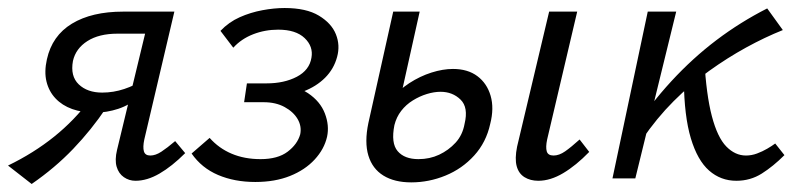

<svg xmlns="http://www.w3.org/2000/svg" viewBox="-20 -445 1991 479"><path d="M318 6Q302 6 289 -3Q276 -12 271 -29Q266 -46 272 -71L342 -361H273Q227 -361 198 -342.5Q169 -324 162 -293Q155 -255 176.5 -234.5Q198 -214 235 -214Q263 -214 290 -223Q317 -232 340 -247L331 -206Q304 -183 275 -173.5Q246 -164 217 -164Q185 -164 160 -173Q135 -182 118.5 -199.5Q102 -217 96 -241.5Q90 -266 97 -297Q110 -356 159.5 -386Q209 -416 287 -416H415L340 -97Q336 -78 339 -67.5Q342 -57 355 -57Q368 -57 382.5 -66.5Q397 -76 417 -93L442 -63Q409 -30 378 -12Q347 6 318 6ZM59 14 0 -32Q64 -63 115 -104Q166 -145 204 -196L245 -176Q208 -121 162.5 -73.5Q117 -26 59 14Z M617 9Q565 9 524 -8.5Q483 -26 458 -62L503 -101Q526 -75 558 -61.5Q590 -48 630 -48Q673 -48 697.5 -66.5Q722 -85 729 -110Q733 -130 722.5 -148Q712 -166 690 -178Q668 -190 638 -190H589L596 -237H645Q689 -237 720.5 -253.5Q752 -270 757 -301Q762 -329 740 -350Q718 -371 674 -371Q641 -371 611.5 -359.5Q582 -348 562 -326L530 -368Q551 -390 578 -402Q605 -414 634.5 -419.5Q664 -425 690 -425Q744 -425 775.5 -406Q807 -387 818 -359.5Q829 -332 821 -303Q813 -273 791 -251Q769 -229 736 -216.5Q703 -204 664 -204L668 -233Q718 -233 748.5 -212.5Q779 -192 790.5 -162Q802 -132 796 -104Q789 -73 765 -47Q741 -21 703.5 -6Q666 9 617 9Z M1006 10Q964 10 936.5 -7Q909 -24 899 -57Q889 -90 899 -138L961 -416H1027L964 -133Q955 -88 972 -68Q989 -48 1024 -48Q1052 -48 1075.5 -59Q1099 -70 1116.5 -89Q1134 -108 1139 -136Q1149 -177 1129 -196.5Q1109 -216 1079 -216Q1063 -216 1045 -210.5Q1027 -205 1010 -194.5Q993 -184 981 -168.5Q969 -153 964 -133H921Q932 -167 953 -193.5Q974 -220 1001 -237.5Q1028 -255 1056.5 -264Q1085 -273 1110 -273Q1147 -273 1171 -255Q1195 -237 1204 -206Q1213 -175 1203 -136Q1193 -90 1163 -57Q1133 -24 1091.5 -7Q1050 10 1006 10ZM1323 6Q1303 6 1288.5 -3Q1274 -12 1269 -30.5Q1264 -49 1270 -79L1350 -416H1420L1345 -97Q1341 -78 1344 -67.5Q1347 -57 1361 -57Q1375 -57 1390 -67.5Q1405 -78 1426 -97L1450 -66Q1417 -32 1385 -13Q1353 6 1323 6Z M1582 -97 1555 -114Q1602 -185 1655 -242.5Q1708 -300 1767.5 -345Q1827 -390 1894 -424L1933 -370Q1888 -352 1841.5 -326.5Q1795 -301 1749 -268Q1703 -235 1660.5 -192.5Q1618 -150 1582 -97ZM1508 0 1596 -416H1667L1565 0ZM1817 6Q1778 6 1749 -19.5Q1720 -45 1703.5 -100Q1687 -155 1686 -244L1737 -297Q1742 -208 1756 -155Q1770 -102 1792 -79.5Q1814 -57 1841 -57Q1855 -57 1868.5 -62Q1882 -67 1894 -74Q1906 -81 1914 -87L1937 -58Q1909 -30 1880.5 -12Q1852 6 1817 6Z"/></svg>

Font: Ysabeau Office Medium
Style: Italic
Weight: 500
Italic angle: -12°
Designer: Christian Thalmann (Catharsis Fonts)
Version: Version 2.001;gftools[0.9.30]; featfreeze: tnum,lnum,ss02